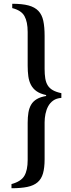

<svg xmlns="http://www.w3.org/2000/svg" viewBox="-20 -850 375 1020"><path d="M127 -198Q127 -228 131 -252Q135 -276 145.5 -294Q156 -312 175.5 -323.5Q195 -335 225 -340V-345Q193 -352 174 -365.5Q155 -379 144.5 -399Q134 -419 130.5 -444.5Q127 -470 127 -501V-680Q127 -734 110 -764.5Q93 -795 45 -807V-830Q98 -830 131.5 -821Q165 -812 184 -792Q203 -772 210 -739.5Q217 -707 217 -659V-484Q217 -455 220.5 -433.5Q224 -412 233.5 -396.5Q243 -381 260.5 -371Q278 -361 306 -355V-330Q280 -328 263 -316Q246 -304 236 -285.5Q226 -267 221.5 -244.5Q217 -222 217 -200V-4Q217 41 208.5 71Q200 101 179.5 118.5Q159 136 125 143Q91 150 41 150V128Q92 114 109.5 84Q127 54 127 0Z"/></svg>

Font: SVN-Libre Baskerville
Style: Regular
Weight: 400
Designer: Pablo Impallari, Rodrigo Fuenzalida
Foundry: Pablo Impallari, Rodrigo Fuenzalida
Version: Version 1.000; ttfautohint (v1.8.4)